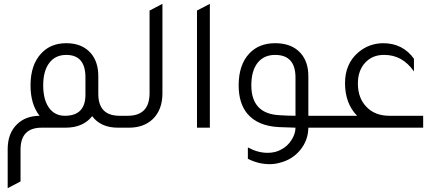

<svg xmlns="http://www.w3.org/2000/svg" viewBox="-20 -665 2274 1000"><path d="M603 -62H637V0H594Q505 0 460 -60Q414 -1 324 0H197Q87 0 87 114V280L20 315V112Q20 29 69 -18Q113 -61 186 -62Q139 -122 139 -220Q139 -328 195 -387Q244 -440 325 -440Q408 -440 453 -388Q492 -343 492 -268V-176Q492 -62 603 -62ZM425 -172V-262Q425 -379 325 -379Q268 -379 236.5 -337Q205 -295 205 -221Q205 -146 235 -104Q265 -62 318 -62Q425 -62 425 -172Z M617 0V-62H645Q759 -62 759 -180V-610L826 -645V-179Q826 -94 776 -45Q729 0 652 0Z M1006 0V-610L1073 -645V0Z M1692 -62V0H1586Q1585 66 1543.5 116.5Q1502 167 1436 183Q1412 190 1384 190Q1326 190 1271 162V103Q1323 131 1374 131Q1415 131 1446 113Q1477 97 1498 64.5Q1519 32 1519 0L1434 -3Q1323 -8 1268 -73Q1223 -128 1223 -220Q1223 -328 1279 -387Q1329 -440 1413 -440Q1500 -440 1546 -388Q1586 -343 1586 -268V-62ZM1519 -261Q1519 -379 1413 -379Q1354 -379 1321.5 -337.5Q1289 -296 1289 -221Q1289 -72 1436 -65Q1480 -62 1519 -62Z M2184 -62V0H1672V-62H1840Q1777 -126 1777 -232Q1777 -333 1846 -392Q1901 -439 1975 -440Q2078 -440 2136 -359V-293Q2076 -379 1982 -379H1979Q1919 -379 1881.5 -338Q1844 -297 1844 -230Q1844 -153 1890 -107Q1934 -62 2008 -62Z"/></svg>

Font: Space Grotesk
Style: Regular
Weight: 400
Designer: Florian Karsten
Foundry: Florian Karsten
Version: Version 2.000